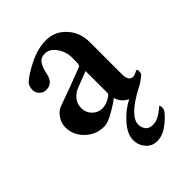

<svg xmlns="http://www.w3.org/2000/svg" viewBox="-192 -522 824 824"><g transform="rotate(-45 220.5 -109.5)"><path d="M422.9 -38.1Q399.4 -17.6 376 -5.9Q261.7 53.7 261.7 105.5Q261.7 122.1 272 136.2Q282.2 150.4 305.7 150.4Q323.2 150.4 339.8 142.1Q356.4 133.8 368.7 123Q380.9 112.3 381.8 112.3Q386.7 112.3 386.7 124Q386.7 136.7 380.9 144.5Q362.3 168.9 332 190.9Q301.8 212.9 269.5 212.9Q238.3 212.9 218.8 189.9Q199.2 167 199.2 136.7Q199.2 100.6 233.4 61.5Q267.6 22.5 311.5 0Q277.3 -16.6 268.6 -50.8Q256.8 -39.1 216.3 -15.6Q175.8 7.8 153.3 7.8Q102.5 7.8 67.4 -26.9Q32.2 -61.5 32.2 -107.4Q32.2 -134.8 47.9 -156.7Q63.5 -178.7 83 -185.5Q165 -213.9 258.8 -251Q264.6 -257.8 264.6 -273.4V-298.8Q264.6 -335 243.7 -364.7Q222.7 -394.5 193.4 -394.5Q168.9 -394.5 156.7 -376.5Q144.5 -358.4 137.7 -324.2Q127.9 -279.3 87.9 -279.3Q70.3 -279.3 58.1 -292Q45.9 -304.7 45.9 -322.3Q45.9 -337.9 55.7 -354.5Q80.1 -377.9 133.8 -404.8Q187.5 -431.6 238.3 -431.6Q291 -431.6 328.1 -391.6Q365.2 -351.6 365.2 -291V-98.6Q365.2 -55.7 391.6 -55.7Q400.4 -55.7 421.9 -66.4Q426.8 -65.4 426.8 -54.7Q426.8 -44.9 422.9 -38.1ZM202.1 -52.7Q222.7 -52.7 243.7 -64.5Q264.6 -76.2 264.6 -83V-217.8Q193.4 -190.4 186.5 -187.5Q138.7 -164.1 138.7 -117.2Q139.6 -88.9 158.7 -70.8Q177.7 -52.7 202.1 -52.7Z"/></g></svg>

Font: Crimson
Style: Semibold
Weight: 600
Version: Version 0.8